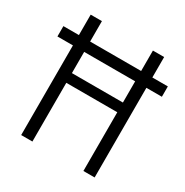

<svg xmlns="http://www.w3.org/2000/svg" viewBox="-162 -839 940 973"><g transform="rotate(30 307.5 -352.5)"><path d="M522.6 -585.1H613.3V-524.6H522.6V0H456.9V-343.6H158.5V0H92.8V-524.6H2.1V-585.1H92.8V-704.6H158.5V-585.1H456.9V-704.6H522.6ZM158.5 -400.5H456.9V-524.6H158.5Z"/></g></svg>

Font: Fira Code Fixed Light
Style: Regular
Weight: 300
Monospace: yes
Designer: Carrois Corporate, Edenspiekermann AG, Nikita Prokopov
Foundry: Carrois Corporate, Edenspiekermann AG, Nikita Prokopov
Version: Version 5.002